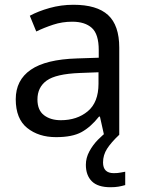

<svg xmlns="http://www.w3.org/2000/svg" viewBox="-20 -565 601 805"><path d="M288 -545Q386 -545 433 -502Q480 -459 480 -365V0H416L399 -76H395Q360 -32 321.5 -11Q283 10 215 10Q142 10 94 -28.5Q46 -67 46 -149Q46 -229 109 -272.5Q172 -316 303 -320L394 -323V-355Q394 -422 365 -448Q336 -474 283 -474Q241 -474 203 -461.5Q165 -449 132 -433L105 -499Q140 -518 188 -531.5Q236 -545 288 -545ZM314 -259Q214 -255 175.5 -227Q137 -199 137 -148Q137 -103 164.5 -82Q192 -61 235 -61Q303 -61 348 -98.5Q393 -136 393 -214V-262ZM412 116Q412 161 457 161Q474 161 485.5 158.5Q497 156 505 155V211Q491 215 477 217.5Q463 220 443 220Q390 220 365 195Q340 170 340 126Q340 97 354.5 70Q369 43 390.5 21Q412 -1 432 -15L480 0Q446 32 429 58.5Q412 85 412 116Z"/></svg>

Font: Noto Sans Gothic
Style: Regular
Weight: 400
Designer: Monotype Design Team
Foundry: Monotype Imaging Inc.
Version: Version 2.001; ttfautohint (v1.8.4.7-5d5b)